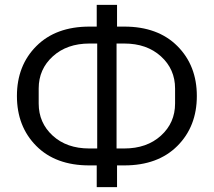

<svg xmlns="http://www.w3.org/2000/svg" viewBox="-20 -745 884 794"><path d="M380 29V-61H349Q210 -61 130 -141.5Q50 -222 50 -348Q50 -474 130.5 -554.5Q211 -635 350 -635H380V-725H464V-635H494Q633 -635 713.5 -554.5Q794 -474 794 -348Q794 -222 713.5 -141.5Q633 -61 494 -61H464V29ZM349 -131H382V-565H350Q257 -565 198.5 -512Q140 -459 140 -379V-317Q140 -237 198 -184Q256 -131 349 -131ZM462 -131H494Q587 -131 645.5 -184Q704 -237 704 -317V-379Q704 -459 645.5 -512Q587 -565 494 -565H462Z"/></svg>

Font: Anuphan
Style: Regular
Weight: 400
Designer: Mike Abbink, Paul van der Laan, Pieter van Rosmalen, Mint Tantisuwanna
Foundry: Bold Monday; Cadson Demak
Version: Version 3.002;hotconv 1.0.109;makeotfexe 2.5.65596